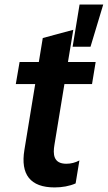

<svg xmlns="http://www.w3.org/2000/svg" viewBox="-20 -819 475 847"><path d="M379.3 -612.9 435.4 -799H331L300.4 -612.9ZM303.3 -687.5 168.7 -651.3 151.3 -545.5H66.4L49.7 -448.2H135.3L87.7 -158C69.6 -49.4 113.6 7.8 220.9 7.8C253.6 7.8 286.9 2.1 313.6 -9.9L330.3 -111.2C312.1 -101.6 293 -96.6 272.7 -96.6C214.5 -96.6 213.4 -139.9 220.2 -180.4L264.2 -448.2H386L402 -545.5H279.8Z"/></svg>

Font: TID UI Semi Bold
Style: Italic
Weight: 600
Italic angle: -9.39999°
Designer: The TID Project Authors
Foundry: Bakken & Bæck
Version: Version 1.001;hotconv 1.0.109;makeotfexe 2.5.65596